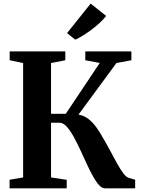

<svg xmlns="http://www.w3.org/2000/svg" viewBox="-20 -1022 766 1042"><path d="M32 0V-46.5L105.5 -59V-680L32.5 -695V-743H334.5V-695L257 -680V-404.5H337L521.5 -680.5L443 -695V-743H693V-695L612 -680L406 -400Q435.5 -395 458.8 -377.2Q482 -359.5 502.2 -332Q522.5 -304.5 542.5 -267.5Q563 -232.5 581.8 -197Q600.5 -161.5 617.5 -131.2Q634.5 -101 649.5 -81.2Q664.5 -61.5 676.5 -57.5L713.5 -46.5V0H549.5Q533 0 516.8 -18.2Q500.5 -36.5 483.8 -66.8Q467 -97 450.2 -133.8Q433.5 -170.5 416.5 -207Q398.5 -245.5 379.8 -279.8Q361 -314 341.8 -335Q322.5 -356 302.5 -356H257V-59L342 -46V0ZM388 -807 344 -842.5 472 -1002.5 556 -935.5Q541.5 -917 521.5 -898.2Q501.5 -879.5 478.8 -862.5Q456 -845.5 433.2 -831Q410.5 -816.5 389 -807Z"/></svg>

Font: Merriweather 60pt
Style: Bold
Weight: 700
Version: Version 2.100